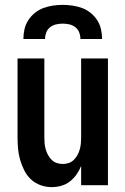

<svg xmlns="http://www.w3.org/2000/svg" viewBox="-20 -760 515 788"><path d="M192 8Q169 8 146.5 0Q124 -8 107 -24Q90 -40 79.5 -61Q69 -82 62.5 -104.5Q56 -127 54 -150.5Q52 -174 52 -197V-520H162V-197Q162 -185 163 -172.5Q164 -160 167.5 -147.5Q171 -135 177 -124Q183 -113 192 -104Q201 -95 213 -91Q225 -87 238 -87Q250 -87 262 -91Q274 -95 283 -104Q292 -113 298 -124Q304 -135 307.5 -147.5Q311 -160 312 -172.5Q313 -185 313 -197V-520H423V0H313V-79Q306 -61 294.5 -44.5Q283 -28 267 -15.5Q251 -3 231.5 2.5Q212 8 192 8ZM76 -600Q76 -620 80.5 -640Q85 -660 96 -677Q107 -694 123 -707Q139 -720 158 -727Q177 -734 197 -737Q217 -740 237 -740Q258 -740 278 -737Q298 -734 317 -727Q336 -720 352 -707Q368 -694 379 -677Q390 -660 394.5 -640Q399 -620 399 -600H310Q310 -614 305 -627Q300 -640 289 -648.5Q278 -657 264.5 -660Q251 -663 238 -663Q224 -663 210.5 -660Q197 -657 186 -648.5Q175 -640 170 -627Q165 -614 165 -600Z"/></svg>

Font: Iosevka QP
Style: Bold
Weight: 700
Designer: Belleve Invis
Foundry: Belleve Invis
Version: Version 20.0.0; ttfautohint (v1.8.4)